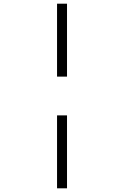

<svg xmlns="http://www.w3.org/2000/svg" viewBox="-20 -858 672 1040"><path d="M289 162V-233H343V162ZM289 -443V-838H343V-443Z"/></svg>

Font: Atkinson Hyperlegible Mono ExtraLight
Style: Regular
Weight: 200
Monospace: yes
Designer: Elliott Scott, Megan Eiswerth, Linus Boman, Theodore Petrosky, Letters from Sweden
Foundry: Applied Design Works, Letters from Sweden
Version: Version 2.001